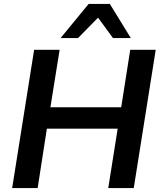

<svg xmlns="http://www.w3.org/2000/svg" viewBox="-20 -959 822 979"><path d="M42 0 154 -705H284L237 -412H598L644 -705H774L662 0H532L580 -303H219L172 0ZM289 -765 432 -939H540L647 -765H556L480 -869L378 -765Z"/></svg>

Font: Nunito Sans 11pt
Style: Bold Italic
Weight: 700
Italic angle: -9°
Version: Version 3.101;gftools[0.9.27]